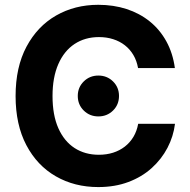

<svg xmlns="http://www.w3.org/2000/svg" viewBox="-20 -757 778 787"><path d="M382.8 9.8Q285.6 9.8 209 -34.2Q132.3 -78.1 88.1 -161.9Q43.9 -245.6 43.9 -363.3Q43.9 -481.9 88.6 -565.7Q133.3 -649.4 210 -693.4Q286.6 -737.3 382.8 -737.3Q445.3 -737.3 498.8 -720Q552.2 -702.6 593.8 -669.2Q635.3 -635.7 661.9 -587.4Q688.5 -539.1 696.8 -478H545.9Q540.5 -508.3 526.6 -531.7Q512.7 -555.2 491.7 -571.5Q470.7 -587.9 443.8 -596.4Q417 -605 385.7 -605Q328.6 -605 285.6 -576.7Q242.7 -548.3 219 -494.1Q195.3 -439.9 195.3 -363.3Q195.3 -285.2 219.2 -231.4Q243.2 -177.7 285.9 -150.1Q328.6 -122.6 385.3 -122.6Q416.5 -122.6 443.4 -131.1Q470.2 -139.6 491.5 -156Q512.7 -172.4 526.9 -196Q541 -219.7 546.4 -249.5H697.3Q690.9 -197.8 666.5 -151.1Q642.1 -104.5 601.8 -68.1Q561.5 -31.7 506.3 -11Q451.2 9.8 382.8 9.8ZM383.3 -279.8Q347.7 -279.8 323.2 -304Q298.8 -328.1 298.8 -363.8Q298.8 -398.9 323.2 -423.1Q347.7 -447.3 383.3 -447.3Q418.9 -447.3 443.4 -423.1Q467.8 -398.9 467.8 -363.8Q467.8 -328.1 443.4 -304Q418.9 -279.8 383.3 -279.8Z"/></svg>

Font: Inter 16pt
Style: Bold
Weight: 700
Version: Version 4.001;git-66647c0bb